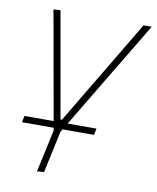

<svg xmlns="http://www.w3.org/2000/svg" viewBox="-79 -558 666 814"><g transform="rotate(10 254.0 -151.0)"><path d="M37 0 43 -28H168.5Q161.5 -68 154.2 -108.8Q147 -149.5 140 -188.5L125 -272.5Q115.5 -327.5 105.5 -383.5Q95.5 -439.5 85.5 -494L115.5 -496L172.5 -173L196 -39.5H202L282 -173.5Q331 -255.5 379 -335.5Q426.5 -415 473.5 -494H508.5Q476 -439.5 442.5 -383.8Q409 -328 375.5 -272.5L322.5 -184Q298.5 -144.5 275.5 -106Q252.5 -67 229 -28H353L347 0H212Q208 6.5 204.5 12.5Q194 61 185 104Q176 146.5 166 192L136 194Q146 148.5 155.5 105Q164.5 61.5 175.5 11L173.5 0Z"/></g></svg>

Font: Heraclito Thin
Style: Italic
Weight: 100
Italic angle: -12°
Designer: Kostas Bartsokas (font) & Cristiano Sobral (main changes)
Foundry: Kostas Bartsokas (font) & Cristiano Sobral (main changes)
Version: Version 1.00;July 8, 2020;FontCreator 13.0.0.2655 64-bit